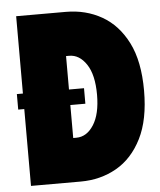

<svg xmlns="http://www.w3.org/2000/svg" viewBox="-51 -745 658 789"><g transform="rotate(-5 278.0 -350.0)"><path d="M297 -317V-381H235V-519H248Q290 -519 319 -475.5Q348 -432 348 -350Q348 -270 319.5 -225.5Q291 -181 248 -181H235V-317ZM20 -317H45V0H250Q332 0 398 -37.5Q464 -75 503 -152.5Q542 -230 542 -350Q542 -471 503 -548Q464 -625 398 -662.5Q332 -700 250 -700H45V-381H20Z"/></g></svg>

Font: Phudu Black
Style: Regular
Weight: 900
Version: Version 1.005;gftools[0.9.23]